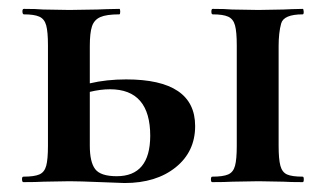

<svg xmlns="http://www.w3.org/2000/svg" viewBox="-20 -406 727 428"><path d="M314.9 -103Q314.9 -207 225.1 -207Q204.1 -207 180.2 -201.2V-81.1Q180.2 -44.9 192.1 -29.1Q204.1 -13.2 240.2 -13.2Q314.5 -13.2 314.9 -103ZM654.8 0Q627 0 611.8 -1L556.2 -2L498 -1Q481.9 0 453.1 0Q450.2 0 450.2 -6.1Q450.2 -12.2 453.1 -12.2Q477.1 -12.2 488.5 -17.1Q500 -22 503.9 -36.4Q507.8 -50.8 507.8 -81.1V-305.2Q507.8 -335 503.9 -349.4Q500 -363.8 488.5 -368.9Q477.1 -374 454.1 -374Q451.2 -374 451.2 -380.1Q451.2 -386.2 454.1 -386.2Q481.9 -386.2 497.1 -384.8L556.2 -383.8L611.8 -384.8Q627.9 -385.7 654.8 -386.2Q656.7 -386.2 657 -380.1Q657.2 -374 654.8 -374Q612.3 -374 606.7 -353.5Q601.1 -333 601.1 -303.2V-81.1Q601.1 -51.3 605 -36.6Q608.9 -22 619.9 -17.1Q630.9 -12.2 654.8 -12.2Q657.2 -12.2 657.2 -6.1Q657.2 0 654.8 0ZM415 -125Q415 -67.9 371.6 -33Q328.1 2 257.8 2L204.1 0Q156.2 -2 134.8 -2L77.1 -1Q61 0 32.2 0Q29.3 0 29.1 -6.1Q28.8 -12.2 32.2 -12.2Q56.2 -12.2 67.6 -17.1Q79.1 -22 83 -36.4Q86.9 -50.8 86.9 -81.1V-305.2Q86.9 -335 83 -349.4Q79.1 -363.8 67.6 -368.9Q56.2 -374 33.2 -374Q30.3 -374 30 -380.1Q29.8 -386.2 33.2 -386.2Q61 -386.2 76.2 -384.8L134.8 -383.8L196.8 -384.8Q214.8 -385.7 246.1 -386.2Q248 -386.2 248 -380.1Q248 -374 246.1 -374Q217.3 -374 203.6 -367.9Q189.9 -361.8 185.1 -347.4Q180.2 -333 180.2 -303.2V-220.2Q217.3 -229 261.2 -229Q415 -229 415 -125Z"/></svg>

Font: Cormorant-Bold
Style: Bold
Weight: 700
Designer: Christian Thalmann (Catharsis Fonts)
Version: Version 3.000